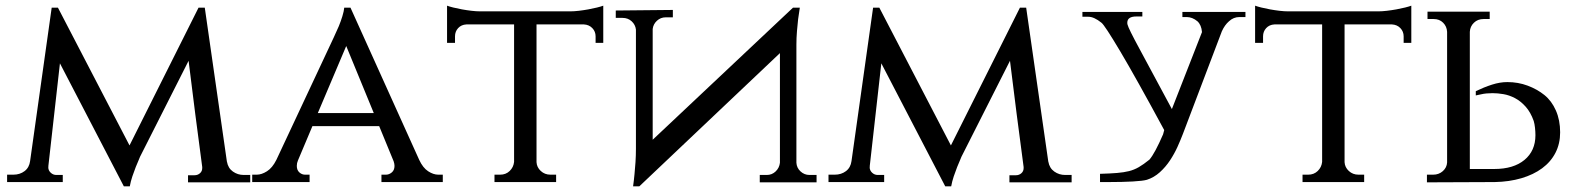

<svg xmlns="http://www.w3.org/2000/svg" viewBox="-20 -641 5557 676"><path d="M779 -71V-72Q783 -49 800 -37Q817 -25 838 -25H861V1H642V-24H665Q676 -24 684 -31Q692 -38 692 -49V-53Q679 -150 667.5 -239.5Q656 -329 644 -427L473 -89Q473 -88 468.5 -78Q464 -68 458 -53Q452 -38 446 -20Q440 -2 437 15H416L191 -418L150 -54H151Q150 -53 150 -52Q150 -41 158.5 -33Q167 -25 178 -25H201V0H5V-26H27Q50 -26 66.5 -38.5Q83 -51 86 -74L162 -614H184L436 -129L679 -614H701Z M1456 -78Q1469 -50 1487.5 -38Q1506 -26 1523 -26H1539V0H1323V-26H1339Q1350 -26 1359.5 -34Q1369 -42 1369 -57Q1369 -64 1366 -73L1315 -197H1080L1029 -76Q1025 -67 1025 -57Q1025 -42 1034 -34Q1043 -26 1054 -26H1070V0H868V-26H884Q901 -26 920 -38Q939 -50 953 -78L1155 -509Q1165 -530 1173 -549Q1180 -566 1185.5 -584Q1191 -602 1192 -614H1214ZM1296 -243 1199 -479 1099 -243Z M1987 -601Q2001 -601 2018 -603Q2035 -605 2051.5 -608Q2068 -611 2082 -614.5Q2096 -618 2104 -621V-490H2077V-513Q2077 -530 2065.5 -542Q2054 -554 2036 -555H1869V-70Q1870 -52 1884 -39Q1898 -26 1918 -26H1938V0H1721V-26H1741Q1761 -26 1774.5 -39Q1788 -52 1790 -71V-555H1622Q1604 -554 1593 -542Q1582 -530 1582 -513V-490H1554V-621Q1562 -618 1576 -614.5Q1590 -611 1606.5 -608Q1623 -605 1640 -603Q1657 -601 1671 -601Z M2349 -606V-580H2324Q2306 -580 2293 -568Q2280 -556 2278 -539V-149L2772 -614H2796Q2793 -594 2790 -573Q2788 -555 2786 -531.5Q2784 -508 2784 -484V-68Q2785 -50 2798.5 -37.5Q2812 -25 2830 -25H2855V1H2655V-25H2680Q2698 -25 2711 -37.5Q2724 -50 2726 -68V-454L2231 15H2209Q2212 -6 2214 -28Q2216 -47 2217.5 -70.5Q2219 -94 2219 -117V-537Q2217 -554 2204 -566Q2191 -578 2172 -578H2148V-604Z M3671 -71V-72Q3675 -49 3692 -37Q3709 -25 3730 -25H3753V1H3534V-24H3557Q3568 -24 3576 -31Q3584 -38 3584 -49V-53Q3571 -150 3559.5 -239.5Q3548 -329 3536 -427L3365 -89Q3365 -88 3360.5 -78Q3356 -68 3350 -53Q3344 -38 3338 -20Q3332 -2 3329 15H3308L3083 -418L3042 -54H3043Q3042 -53 3042 -52Q3042 -41 3050.5 -33Q3059 -25 3070 -25H3093V0H2897V-26H2919Q2942 -26 2958.5 -38.5Q2975 -51 2978 -74L3054 -614H3076L3328 -129L3571 -614H3593Z M4365 -599V-581H4344Q4323 -581 4307 -566Q4292 -553 4282 -531L4145 -170Q4137 -149 4126 -124.5Q4115 -100 4099.5 -76.5Q4084 -53 4063.5 -34.5Q4043 -16 4018 -8Q4004 -4 3968 -2Q3932 0 3884 0H3853V-29Q3889 -30 3913 -32Q3937 -34 3955 -38.5Q3973 -43 3989.5 -52.5Q4006 -62 4027 -79Q4046 -101 4075 -168L4079 -183Q3979 -368 3924 -460.5Q3869 -553 3858 -561Q3832 -582 3812 -582H3791V-599H4002V-583H3981Q3949 -583 3949 -561Q3949 -556 3950 -554Q3953 -541 3992 -469Q4031 -397 4106 -257L4212 -528Q4210 -553 4196 -566Q4178 -581 4158 -581H4143V-599Z M4832 -601Q4846 -601 4863 -603Q4880 -605 4896.5 -608Q4913 -611 4927 -614.5Q4941 -618 4949 -621V-490H4922V-513Q4922 -530 4910.5 -542Q4899 -554 4881 -555H4714V-70Q4715 -52 4729 -39Q4743 -26 4763 -26H4783V0H4566V-26H4586Q4606 -26 4619.5 -39Q4633 -52 4635 -71V-555H4467Q4449 -554 4438 -542Q4427 -530 4427 -513V-490H4399V-621Q4407 -618 4421 -614.5Q4435 -611 4451.5 -608Q4468 -605 4485 -603Q4502 -601 4516 -601Z M5004 1V-26H5026Q5046 -26 5060 -38.5Q5074 -51 5075 -69V-529Q5074 -548 5061 -561Q5048 -574 5028 -574H5006V-600H5225V-574H5203Q5183 -574 5169.5 -561Q5156 -548 5155 -529V-46H5241Q5309 -46 5347.5 -78Q5386 -110 5386 -165Q5386 -177 5384.5 -191Q5383 -205 5380 -215Q5369 -246 5351.5 -265.5Q5334 -285 5314 -295.5Q5294 -306 5273.5 -309.5Q5253 -313 5235 -313Q5224 -313 5213.5 -312Q5203 -311 5195 -309Q5185 -307 5176 -305V-320Q5205 -334 5233 -343Q5261 -352 5287 -352Q5325 -352 5358.5 -339.5Q5392 -327 5417.5 -306.5Q5443 -286 5458 -252Q5473 -218 5473 -175Q5473 -135 5456.5 -103Q5440 -71 5409.5 -48.5Q5379 -26 5336.5 -13.5Q5294 -1 5243 0Z"/></svg>

Font: Constantine
Style: Regular
Weight: 400
Designer: Dukom Design
Version: Version 1.001;PS 001.001;hotconv 1.0.56;makeotf.lib2.0.21325